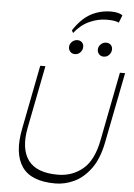

<svg xmlns="http://www.w3.org/2000/svg" viewBox="-69 -1164 851 1222"><g transform="rotate(5 356.5 -552.5)"><path d="M331 8Q175 8 117.5 -77.5Q60 -163 91 -320L171 -730H204L125 -327Q100 -194 153 -121.5Q206 -49 342 -49Q434 -49 502 -105.5Q570 -162 595 -294L680 -730H713L625 -282Q604 -174 557 -110.5Q510 -47 450.5 -19.5Q391 8 331 8ZM384 -823Q365 -823 354 -835.5Q343 -848 343 -864Q343 -884 358 -898.5Q373 -913 393 -913Q411 -913 422 -902Q433 -891 433 -874Q433 -854 419 -838.5Q405 -823 384 -823ZM568 -823Q549 -823 538 -835.5Q527 -848 527 -864Q527 -884 542 -898.5Q557 -913 577 -913Q595 -913 606 -902Q617 -891 617 -874Q617 -854 603 -838.5Q589 -823 568 -823ZM361 -956 352 -972Q402 -1049 461.5 -1081Q521 -1113 591 -1113Q617 -1113 635.5 -1108Q654 -1103 664 -1095L645 -1047Q633 -1053 614 -1056Q595 -1059 569 -1059Q512 -1059 457 -1034Q402 -1009 361 -956Z"/></g></svg>

Font: Savate ExtraLight
Style: Italic
Weight: 200
Italic angle: -11°
Designer: Max Esnée
Foundry: Plomb Type
Version: Version 2.000